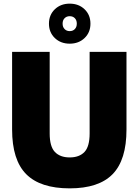

<svg xmlns="http://www.w3.org/2000/svg" viewBox="-20 -1025 762 1055"><path d="M363 10Q201.5 10 124 -68Q46.5 -146 46.5 -313.5V-740H253V-292Q253 -219.5 281.8 -189.8Q310.5 -160 363 -160Q415.5 -160 444 -189.8Q472.5 -219.5 472.5 -292V-740H675V-313.5Q675 -146 598.8 -68Q522.5 10 363 10ZM363 -785Q313.5 -785 281.2 -816Q249 -847 249 -895Q249 -943 281.2 -974Q313.5 -1005 363 -1005Q412.5 -1005 444.8 -974Q477 -943 477 -895Q477 -847 444.8 -816Q412.5 -785 363 -785ZM363 -854Q380.5 -854 391.2 -865.2Q402 -876.5 402 -895Q402 -914 391.2 -925Q380.5 -936 363 -936Q346 -936 335 -925Q324 -914 324 -895Q324 -876.5 335 -865.2Q346 -854 363 -854Z"/></svg>

Font: Encode Sans SmCnd Black
Style: Regular
Weight: 900
Width: 4
Designer: Multiple Designers
Foundry: Impallari Type
Version: Version 3.002; ttfautohint (v1.8.3) -l 8 -r 50 -G 200 -x 14 